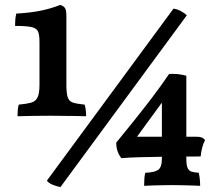

<svg xmlns="http://www.w3.org/2000/svg" viewBox="-20 -750 882 778"><path d="M224 -730Q238 -726 243.5 -717Q249 -708 249 -687V-406Q249 -372 254.5 -355.5Q260 -339 276.5 -334Q293 -329 323 -326Q326 -316 327.5 -304Q329 -292 329 -279Q308 -280 283.5 -280Q259 -280 234 -280.5Q209 -281 188 -281Q157 -281 118.5 -280.5Q80 -280 51 -279Q51 -291 52 -303.5Q53 -316 56 -326Q88 -329 106 -334Q124 -339 132 -355Q140 -371 140 -406V-580Q140 -609 134 -622.5Q128 -636 107 -640.5Q86 -645 41 -645Q41 -658 42 -670.5Q43 -683 46 -695Q102 -698 144 -706.5Q186 -715 224 -730ZM225 8Q208 5 192 -2Q176 -9 170 -18L683 -715Q698 -713 713 -705Q728 -697 737 -688ZM564 3Q564 -11 565 -26.5Q566 -42 569 -50Q605 -51 620.5 -61.5Q636 -72 636 -108V-375L668 -378L514 -167L506 -196H775Q789 -196 797 -193Q805 -190 811 -182Q804 -170 799.5 -152.5Q795 -135 793 -116Q710 -116 649.5 -115Q589 -114 546.5 -113Q504 -112 472 -109Q451 -135 451 -172Q487 -216 523.5 -261.5Q560 -307 595.5 -353.5Q631 -400 665 -450Q675 -451 687.5 -450.5Q700 -450 712.5 -448Q725 -446 735 -443V-108Q735 -82 740 -70Q745 -58 756 -54.5Q767 -51 785 -50Q788 -40 789.5 -25Q791 -10 791 3Q777 2 756 1.5Q735 1 714 0.5Q693 0 677 0Q661 0 639.5 0.5Q618 1 597.5 1.5Q577 2 564 3Z"/></svg>

Font: Vollkorn SemiBold
Style: Regular
Weight: 600
Designer: Friedrich Althausen
Foundry: Friedrich Althausen
Version: Version 5.000